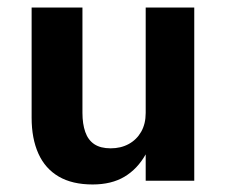

<svg xmlns="http://www.w3.org/2000/svg" viewBox="-20 -480 600 510"><path d="M199 -180Q199 -151 206.5 -129.5Q214 -108 230.5 -97Q247 -86 274 -86Q301 -86 322 -97.5Q343 -109 355 -130Q367 -151 367 -180V-460H496V0H367V-70Q345 -31 310.5 -10.5Q276 10 226 10Q172 10 136 -11Q100 -32 82 -72Q64 -112 64 -167V-460H199Z"/></svg>

Font: Venryn Sans SemiBold
Style: Regular
Weight: 600
Designer: Owen Earl, indestructible type* (font) & Cristiano Sobral (main changes)
Version: Version 3.60;October 28, 2020;FontCreator 13.0.0.2681 64-bit